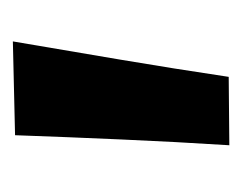

<svg xmlns="http://www.w3.org/2000/svg" viewBox="-60 -672 385 306"><g transform="rotate(-90 133.0 -518.5)"><path d="M55 -346Q60.5 -432.5 64.2 -517.8Q68 -603 71 -687.5L220.5 -691Q206 -606 191.5 -520Q177 -434 164 -347Z"/></g></svg>

Font: Commissioner
Style: Bold
Weight: 700
Designer: Kostas Bartsokas
Foundry: Kostas Bartsokas
Version: Version 1.000; ttfautohint (v1.8.3)